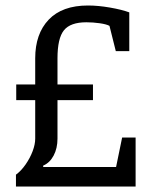

<svg xmlns="http://www.w3.org/2000/svg" viewBox="-20 -678 556 698"><path d="M38 -43Q57 -57 73 -80Q89 -103 98.5 -128Q108 -153 108 -174V-314H39V-371H108V-466Q108 -555 157 -606.5Q206 -658 300 -658Q337 -658 380 -650.5Q423 -643 450 -633V-492H401L378 -584Q367 -590 342.5 -593.5Q318 -597 294 -597Q236 -597 212.5 -568Q189 -539 189 -466V-371H318V-314H189V-174Q189 -139 175 -112.5Q161 -86 137 -76V-71H402L424 -178H473V0H38Z"/></svg>

Font: Faustina VF Beta
Style: Regular
Weight: 400
Designer: Alfonso Garcia
Foundry: Omnibus-Type
Version: Version 1.006